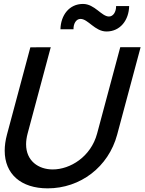

<svg xmlns="http://www.w3.org/2000/svg" viewBox="-20 -966 754 1000"><path d="M534.7 -802C606.7 -802 651.2 -861.5 652.7 -934.5H584.7C585.1 -904 569.6 -880 547.6 -880C508.6 -880 473.2 -945.5 412.2 -945.5C340.7 -945.5 296.5 -887 294.8 -813.5H362.8C362.1 -842.5 376.3 -867.5 399.3 -867.5C438.8 -867.5 474.2 -802 534.7 -802ZM228.3 15C397.8 15 544.9 -95.5 590.3 -265L712.3 -720H606.3L485.8 -270.5C453.3 -149 345.2 -83.5 254.7 -83.5C180 -83.5 115.9 -128.1 115.9 -214.4C115.9 -231.4 118.4 -250.2 123.8 -270.5L244.3 -720L138.1 -719.5L16.3 -265C8.3 -235.1 4.5 -207 4.5 -181.1C4.5 -60 88.7 15 228.3 15Z"/></svg>

Font: Manrope
Style: SemiBoldItalic
Weight: 600
Italic angle: -15°
Designer: Mikhail Sharanda
Foundry: Mikhail Sharanda
Version: Version 4.502;hotconv 1.0.109;makeotfexe 2.5.65596